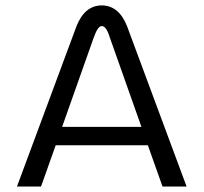

<svg xmlns="http://www.w3.org/2000/svg" viewBox="-20 -678 740 698"><path d="M441.7 -583.3 658.3 0H570.8L517.5 -150H182.5L129.2 0H41.7L258.3 -583.3Q288.3 -658.3 350 -658.3Q411.7 -658.3 441.7 -583.3ZM205.8 -216.7H494.2L379.2 -541.7Q366.7 -583.3 350 -583.3Q342.5 -583.3 335.4 -572.9Q328.3 -562.5 325 -551.7L320.8 -541.7Z"/></svg>

Font: BoonBaan
Style: Regular
Weight: 400
Designer: Sungsit Sawaiwan
Foundry: FontUni
Version: Version 2.0